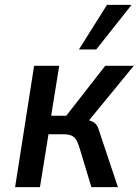

<svg xmlns="http://www.w3.org/2000/svg" viewBox="-20 -768 569 788"><path d="M42 0 120 -498H223L190 -293H252L412 -498H529L329 -254L326 -279Q356 -273 367.5 -264Q379 -255 384.5 -238.5Q390 -222 400 -191L464 0H355L308 -156Q302 -176 295.5 -189.5Q289 -203 276.5 -210Q264 -217 239 -217H179L144 0ZM304 -565 419 -748H520L375 -565Z"/></svg>

Font: Nunito Sans 7pt Condensed SemiBold
Style: Italic
Weight: 600
Width: 3
Italic angle: -9°
Designer: Vernon Adams
Foundry: Vernon Adams
Version: Version 3.101;gftools[0.9.27]